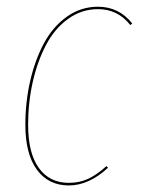

<svg xmlns="http://www.w3.org/2000/svg" viewBox="-20 -548 425 577"><path d="M274.4 -527.8Q337.4 -527.8 377.4 -477.5L371.6 -472.7Q334 -520.5 274.4 -520.5Q225.1 -520.5 184.6 -491.2Q144 -461.9 118.2 -412.6Q92.3 -363.3 78.4 -301.5Q64.5 -239.7 64.5 -172.9Q64.5 -87.9 96.7 -43.2Q128.9 1.5 187 1.5Q219.7 1.5 246.1 -11.2Q272.5 -23.9 299.8 -48.8L304.7 -43.9Q247.1 9.3 187 9.3Q125.5 9.3 90.8 -38.1Q56.2 -85.4 56.2 -172.9Q56.2 -241.2 70.6 -304.2Q85 -367.2 111.8 -417.5Q138.7 -467.8 180.9 -497.8Q223.1 -527.8 274.4 -527.8Z"/></svg>

Font: Fira Sans Compressed Eight
Style: Italic
Weight: 100
Width: 3
Italic angle: -8°
Designer: Carrois Corporate & Edenspiekermann AG
Foundry: Carrois Corporate GbR & Edenspiekermann AG
Version: Version 4.203;PS 004.203;hotconv 1.0.88;makeotf.lib2.5.64775